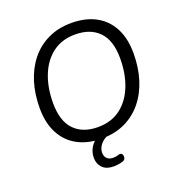

<svg xmlns="http://www.w3.org/2000/svg" viewBox="-157 -843 1082 1165"><g transform="rotate(-20 383.5 -261.0)"><path d="M368.3 8.9Q279.6 8.9 214.1 -26Q148.6 -60.9 112.5 -128.8Q76.4 -196.8 76.4 -293.7Q76.4 -383.2 100 -459.7Q123.7 -536.2 169.5 -593.3Q215.4 -650.3 281.8 -682.1Q348.2 -713.9 433.7 -713.9Q522.9 -713.9 588.4 -679Q653.9 -644.1 689.8 -576.7Q725.6 -509.2 725.6 -411.8Q725.6 -321.8 702 -245.3Q678.3 -168.8 632.4 -111.7Q586.6 -54.7 520.4 -22.9Q454.3 8.9 368.3 8.9ZM370.3 -64.5Q457.5 -64.5 517.2 -109.8Q576.8 -155.1 607.8 -233.7Q638.8 -312.2 638.8 -410.8Q638.8 -527.2 583.6 -583.9Q528.5 -640.5 430.7 -640.5Q344.5 -640.5 284.8 -595.4Q225.1 -550.3 194.2 -472.3Q163.2 -394.2 163.2 -294.6Q163.2 -177.8 218.3 -121.1Q273.5 -64.5 370.3 -64.5ZM379.5 192.3Q331.3 192.3 306.6 166.9Q282 141.5 282 103Q282 57.1 310.5 21.2Q339 -14.8 388.2 -36.2L413.7 0Q377.9 14.6 358.9 38.8Q339.8 63 339.8 90.5Q339.8 113.7 353.5 127.7Q367.3 141.8 392.9 141.8Q401.4 141.8 410.2 140.5Q419 139.3 429.6 135.7Q441.9 131.8 448.5 136.9Q455.1 142.1 456.6 151.7Q458.1 161.2 454.5 169.9Q450.9 178.5 442 181.9Q428.1 186.9 410.9 189.6Q393.7 192.3 379.5 192.3Z"/></g></svg>

Font: Nunito Variable Extra Light
Style: Italic
Weight: 200
Italic angle: -9°
Designer: Vernon Adams
Foundry: Vernon Adams
Version: Version 3.602